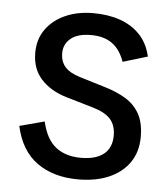

<svg xmlns="http://www.w3.org/2000/svg" viewBox="-44 -563 533 615"><g transform="rotate(5 222.5 -255.5)"><path d="M229.3 12Q150.2 12 97.3 -25.6Q44.3 -63.2 26.9 -142.2L106.8 -163.4Q119.6 -107.3 151.1 -82.5Q182.7 -57.6 232.5 -57.6Q280 -57.6 305.5 -77.9Q331 -98.3 331 -137.9Q331 -170.3 313.9 -190Q296.8 -209.8 256.1 -221.7L168.2 -247.4Q116.5 -263.1 87 -296.2Q57.4 -329.3 57.4 -380.1Q57.4 -423.7 80 -455.5Q102.5 -487.3 141.9 -505Q181.2 -522.7 232 -522.7Q280.4 -522.7 318.3 -509.4Q356.3 -496.1 382.1 -469.1Q407.9 -442.1 417.9 -399.4L338.6 -375.6Q324.7 -415 298.3 -433.6Q272 -452.2 230.7 -452.2Q188 -452.2 165.8 -434Q143.5 -415.7 143.5 -386.7Q143.5 -359.4 158.7 -342.3Q173.9 -325.1 206.6 -315.1L291.4 -289.3Q328.8 -278.1 357.1 -260.8Q385.4 -243.6 401.5 -215Q417.6 -186.3 417.6 -141Q417.6 -93 394.1 -58.8Q370.6 -24.7 328.3 -6.3Q285.9 12 229.3 12Z"/></g></svg>

Font: TikTok Sans Light
Style: Regular
Weight: 300
Version: Version 4.000